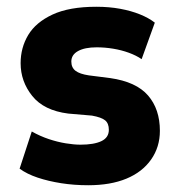

<svg xmlns="http://www.w3.org/2000/svg" viewBox="-20 -537 517 568"><path d="M241 11Q199 11 161 5Q123 -1 91.5 -11.5Q60 -22 38 -38L74 -148Q99 -134 124.5 -125.5Q150 -117 174.5 -113Q199 -109 218 -109Q258 -109 280 -119.5Q302 -130 302 -153Q302 -172 291 -181Q280 -190 252 -195L182 -201Q110 -210 75.5 -253Q41 -296 41 -350Q41 -396 63.5 -433.5Q86 -471 135.5 -494Q185 -517 265 -517Q303 -517 335.5 -511Q368 -505 394 -494.5Q420 -484 438 -470L399 -362Q383 -373 361 -381Q339 -389 314.5 -393Q290 -397 266 -397Q231 -397 211 -386Q191 -375 191 -355Q191 -337 203.5 -327.5Q216 -318 243 -314L306 -306Q383 -295 418 -254.5Q453 -214 453 -150Q453 -102 427 -65Q401 -28 354 -8.5Q307 11 241 11Z"/></svg>

Font: Nunito Sans 7pt Condensed Black
Style: Regular
Weight: 900
Width: 3
Designer: Vernon Adams
Foundry: Vernon Adams
Version: Version 3.101;gftools[0.9.27]